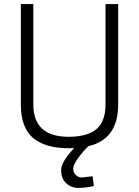

<svg xmlns="http://www.w3.org/2000/svg" viewBox="-20 -715 682 939"><path d="M143 -204Q143 -46 316 -46Q406 -46 451 -83Q496 -120 496 -204V-695H558V-204Q558 -34 412 0Q380 32 359 62.5Q338 93 338 110Q338 127 350 140Q362 153 381 153L433 147L439 195Q398 204 363 204Q328 204 303.5 181Q279 158 279 117Q279 76 343 9Q334 10 316 10Q201 10 141.5 -40.5Q82 -91 82 -204V-695H143Z"/></svg>

Font: Titillium Web[RUS by Daymarius]
Style: Regular
Weight: 300
Designer: Cyrillization by Daymarius
Foundry: Cyrillization by Daymarius
Version: Version 1.002 September 12, 2018